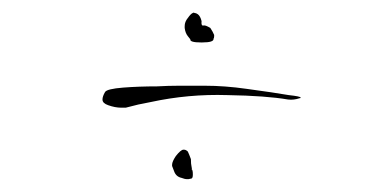

<svg xmlns="http://www.w3.org/2000/svg" viewBox="-20 -404 602 299"><path d="M143.6 -260.7Q146.5 -265.6 171.9 -267.6Q196.3 -269.5 224.6 -269.5Q242.2 -270.5 258.8 -270.5Q274.4 -270.5 282.2 -270.5Q291 -270.5 298.8 -270.5Q330.1 -270.5 364.3 -265.6Q407.2 -259.8 429.7 -255.9Q448.2 -253.9 448.2 -252Q448.2 -251 446.3 -251Q437.5 -248 428.7 -249Q394.5 -254.9 334 -255.9Q273.4 -257.8 214.8 -245.1Q210 -244.1 195.3 -241.2Q180.7 -237.3 175.8 -236.3Q171.9 -236.3 168.9 -236.3Q159.2 -236.3 148.4 -240.2Q139.6 -243.2 139.6 -249Q139.6 -253.9 143.6 -260.7ZM307.6 -360.4Q311.5 -354.5 313.5 -349.6Q313.5 -348.6 313.5 -347.7Q313.5 -344.7 312.5 -343.8Q313.5 -337.9 294.9 -337.9Q293.9 -337.9 293 -337.9Q275.4 -337.9 276.4 -342.8Q276.4 -342.8 272.5 -347.7Q268.6 -352.5 267.6 -360.4Q267.6 -362.3 267.6 -363.3Q267.6 -370.1 272.5 -376Q277.3 -382.8 280.3 -383.8Q281.2 -384.8 283.2 -383.8Q285.2 -383.8 288.1 -381.8Q292 -378.9 293.9 -371.1Q293 -363.3 296.9 -364.3Q299.8 -365.2 307.6 -360.4ZM278.3 -140.6Q280.3 -139.6 280.3 -132.8Q280.3 -131.8 280.3 -131.8Q280.3 -127 278.3 -126Q278.3 -126 273.4 -125Q272.5 -125 271.5 -125Q267.6 -125 262.7 -127Q253.9 -128.9 251 -137.7Q248 -145.5 248 -145.5Q248 -146.5 248 -147.5Q248 -152.3 253.9 -161.1Q261.7 -170.9 265.6 -170.9Q265.6 -170.9 266.6 -170.9Q269.5 -170.9 272.5 -168Q274.4 -164.1 277.3 -156.2Q277.3 -148.4 278.3 -144.5Q279.3 -140.6 278.3 -140.6Z"/></svg>

Font: Margalida Font
Style: Regular
Weight: 400
Designer: Mateu Riera. mateurierasureda@hotmail.com
Version: Version 1.0